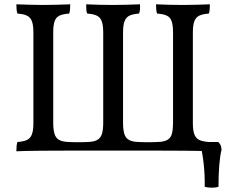

<svg xmlns="http://www.w3.org/2000/svg" viewBox="-20 -699 1097 891"><path d="M56 3Q56 -10 57 -21Q58 -32 61 -40Q89 -42 105 -49.5Q121 -57 128 -75.5Q135 -94 135 -127V-549Q135 -582 128 -600.5Q121 -619 105 -626.5Q89 -634 61 -636Q58 -644 57 -655Q56 -666 56 -679Q88 -678 120 -677Q152 -676 182 -676Q211 -676 245.5 -677Q280 -678 306 -679Q306 -666 305 -655Q304 -644 301 -636Q272 -634 256 -626.5Q240 -619 233.5 -600.5Q227 -582 227 -549V-127Q227 -100 232.5 -79.5Q238 -59 254 -50Q268 -42 291 -40.5Q314 -39 343 -39Q372 -39 395 -40.5Q418 -42 432 -50Q448 -59 453.5 -79.5Q459 -100 459 -127V-549Q459 -582 452 -600.5Q445 -619 429 -626.5Q413 -634 385 -636Q381 -644 380.5 -655Q380 -666 380 -679Q444 -676 506 -676Q535 -676 569.5 -677Q604 -678 630 -679Q630 -666 629.5 -655Q629 -644 625 -636Q597 -634 581 -626.5Q565 -619 558 -600.5Q551 -582 551 -549V-127Q551 -100 556.5 -79.5Q562 -59 578 -50Q592 -42 615 -40.5Q638 -39 667 -39Q696 -39 719.5 -40.5Q743 -42 757 -50Q773 -59 778 -79.5Q783 -100 783 -127V-549Q783 -582 776.5 -600.5Q770 -619 754 -626.5Q738 -634 709 -636Q706 -644 705 -655Q704 -666 704 -679Q768 -676 830 -676Q860 -676 894 -677Q928 -678 954 -679Q954 -666 953 -655Q952 -644 949 -636Q921 -634 905 -626.5Q889 -619 882 -600.5Q875 -582 875 -549V-127Q875 -94 882 -75.5Q889 -57 905 -49.5Q921 -42 949 -40Q952 -32 953 -21Q954 -10 954 3Q934 2 909.5 1.5Q885 1 842 0.5Q799 0 723 0H287Q212 0 169 0.5Q126 1 101.5 1.5Q77 2 56 3ZM930 168Q931 115 925.5 63.5Q920 12 910 -26L925 -40H993Q1008 -26 1008 -4Q1001 25 997.5 68.5Q994 112 994 168Q981 172 963 172Q945 172 930 168Z"/></svg>

Font: Vollkorn
Style: Regular
Weight: 400
Designer: Friedrich Althausen
Foundry: Friedrich Althausen
Version: Version 4.104